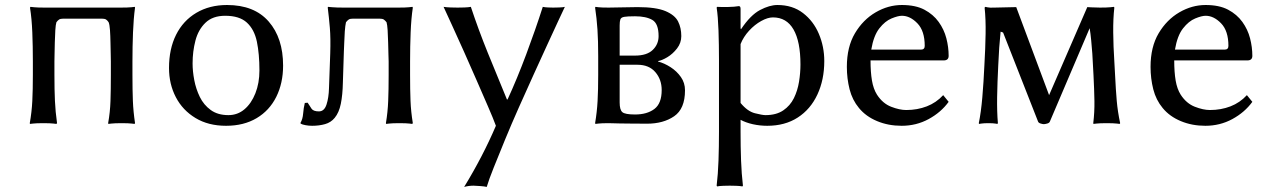

<svg xmlns="http://www.w3.org/2000/svg" viewBox="-20 -485 4995 756"><path d="M501.5 -242.7V-189.9Q501.5 -130.4 503.2 -87.9Q504.9 -45.4 511.7 0L509.8 2.9Q509.8 2.9 498 1.5Q486.3 0 459 0Q431.6 0 419.2 1.5Q406.7 2.9 406.7 2.9L405.8 0Q413.6 -43.5 415 -87.4Q416.5 -131.3 416.5 -189.9V-242.7Q416.5 -249 416 -270.3Q415.5 -291.5 415 -317.6Q414.6 -343.8 413.1 -366Q411.6 -388.2 407.7 -397.5Q402.8 -404.8 397.5 -408.2Q392.1 -411.6 380.4 -411.6H230Q218.3 -411.6 212.9 -408.2Q207.5 -404.8 202.1 -397.5Q199.2 -388.2 197.8 -366Q196.3 -343.8 195.8 -317.6Q195.3 -291.5 194.8 -270.3Q194.3 -249 194.3 -242.7V-190.9Q194.3 -130.4 196.3 -87.9Q198.2 -45.4 204.6 0L202.1 2.9Q202.1 2.9 190.2 1.5Q178.2 0 150.4 0Q123 0 110.6 1.5Q98.1 2.9 98.1 2.9L97.2 0Q105 -43.5 107.2 -87.4Q109.4 -131.3 109.4 -190.9V-242.7Q109.4 -302.2 107.2 -357.4Q105 -412.6 98.1 -455.1L100.1 -458Q100.1 -458 114.3 -456.5Q128.4 -455.1 154.8 -455.1H456.1Q483.4 -455.1 497.1 -456.5Q510.7 -458 510.7 -458L511.7 -455.1Q505.9 -412.6 503.7 -357.4Q501.5 -302.2 501.5 -242.7Z M645.5 -217.3Q645.5 -292.5 673.3 -348.1Q701.2 -403.8 753.2 -434.6Q805.2 -465.3 874 -465.3Q981.4 -465.3 1038.1 -400.1Q1094.7 -335 1094.7 -226.6Q1094.7 -157.7 1067.9 -103.8Q1041 -49.8 990.5 -19.8Q939.9 10.3 870.1 10.3Q800.3 10.3 749.8 -20.3Q699.2 -50.8 672.4 -102.3Q645.5 -153.8 645.5 -217.3ZM866.7 -422.9Q817.4 -422.9 789.1 -395.5Q760.7 -368.2 749.5 -325.2Q738.3 -282.2 738.3 -235.4Q738.3 -204.6 744.9 -169.7Q751.5 -134.8 766.8 -103.3Q782.2 -71.8 809.8 -51.8Q837.4 -31.7 879.4 -31.7Q915.5 -31.7 942.6 -54.7Q969.7 -77.6 985.6 -117.7Q1001.5 -157.7 1001.5 -207.5Q1001.5 -272.5 991.5 -320.8Q981.4 -369.1 952.1 -396Q922.9 -422.9 866.7 -422.9Z M1330.1 -160.2Q1329.1 -111.3 1322 -76.4Q1314.9 -41.5 1297.9 -21Q1283.2 -2.9 1260 3.7Q1236.8 10.3 1209 10.3Q1195.3 10.3 1182.6 7.8Q1169.9 5.4 1164.1 2L1163.1 -1Q1171.9 -16.1 1173.6 -37.8Q1175.3 -59.6 1180.2 -79.6L1191.4 -80.6Q1199.7 -66.9 1207 -56.6Q1214.4 -46.4 1235.8 -46.4Q1256.8 -46.4 1265.6 -73.2Q1274.4 -100.1 1275.4 -137.7L1280.3 -274.4Q1282.2 -335 1278.8 -375.2Q1275.4 -415.5 1270.5 -455.1L1271.5 -458Q1271.5 -458 1288.6 -456.5Q1305.7 -455.1 1332 -455.1H1549.3Q1576.7 -455.1 1590.3 -456.5Q1604 -458 1604 -458L1605.5 -455.1Q1599.1 -412.6 1596.9 -357.4Q1594.7 -302.2 1594.7 -242.7V-189.9Q1594.7 -130.4 1596.4 -87.9Q1598.1 -45.4 1605.5 0L1603 2.9Q1603 2.9 1591.6 1.5Q1580.1 0 1552.2 0Q1524.9 0 1512.7 1.5Q1500.5 2.9 1500.5 2.9L1499.5 0Q1506.8 -43.5 1508.5 -87.4Q1510.3 -131.3 1510.3 -189.9V-242.7Q1510.3 -249 1509.5 -270.3Q1508.8 -291.5 1508.3 -317.6Q1507.8 -343.8 1506.3 -366Q1504.9 -388.2 1502 -397.5Q1496.1 -404.8 1491 -408.2Q1485.8 -411.6 1473.6 -411.6H1370.1Q1358.4 -411.6 1353.3 -408.2Q1348.1 -404.8 1342.3 -397.5Q1339.4 -384.8 1337.6 -361.3Q1335.9 -337.9 1335.4 -315.7Q1335 -293.5 1334 -282.2Z M1726.6 -458Q1738.8 -456.1 1755.1 -455.6Q1771.5 -455.1 1782.2 -455.1Q1793.5 -455.1 1808.6 -455.6Q1823.7 -456.1 1834 -458Q1863.8 -368.2 1900.4 -277.8Q1937 -187.5 1976.1 -93.3H1978.5Q2016.1 -174.8 2052.2 -271.5Q2088.4 -368.2 2117.2 -458Q2125.5 -456.1 2138.4 -455.6Q2151.4 -455.1 2158.2 -455.1Q2166.5 -455.1 2181.6 -455.6Q2196.8 -456.1 2204.1 -458Q2196.8 -442.9 2178.7 -403.8Q2160.6 -364.7 2135.3 -309.8Q2109.9 -254.9 2081.1 -191.2Q2052.2 -127.4 2022.9 -61.8Q1993.7 3.9 1968.5 65.2Q1943.4 126.5 1924.1 174.6Q1904.8 222.7 1896.5 251Q1889.2 249 1871.1 247.6Q1853 246.1 1844.7 246.1Q1825.7 246.1 1807.6 251Q1843.8 191.9 1875.5 130.9Q1907.2 69.8 1932.6 10.3Q1921.9 -19 1901.1 -66.7Q1880.4 -114.3 1856.2 -169.9Q1832 -225.6 1807.1 -281.2Q1782.2 -336.9 1761 -383.1Q1739.7 -429.2 1726.6 -458Z M2376.5 0Q2348.6 0 2336.7 1.5Q2324.7 2.9 2324.7 2.9L2323.2 0Q2330.6 -43.5 2333 -87.4Q2335.4 -131.3 2335.4 -190.9V-264.2Q2335.4 -324.7 2332.5 -368.7Q2329.6 -412.6 2323.2 -455.1L2324.7 -458Q2324.7 -458 2336.7 -456.5Q2348.6 -455.1 2376.5 -455.1Q2410.6 -455.1 2435.3 -456.1Q2460 -457 2490.2 -457Q2563 -457 2600.1 -441.4Q2637.2 -425.8 2649.9 -400.6Q2662.6 -375.5 2662.6 -342.8Q2662.6 -315.9 2645.8 -294.2Q2628.9 -272.5 2607.7 -259.8Q2586.4 -247.1 2571.3 -244.6V-242.7Q2595.7 -236.3 2620.4 -220.5Q2645 -204.6 2661.1 -181.6Q2677.2 -158.7 2677.2 -129.4Q2677.2 -56.6 2634.5 -27.3Q2591.8 2 2527.8 2Q2479.5 2 2454.1 1.5Q2428.7 1 2417 1Q2405.3 1 2397.2 0.5Q2389.2 0 2376.5 0ZM2419.9 -230V-81.5Q2419.9 -52.7 2430.4 -43.5Q2440.9 -34.2 2480.5 -34.2Q2527.8 -34.2 2556.6 -55.9Q2585.4 -77.6 2585.4 -130.4Q2585.4 -171.9 2560.5 -200.9Q2535.6 -230 2490.2 -230ZM2419.9 -266.1H2480.5Q2526.9 -266.1 2550 -288.3Q2573.2 -310.5 2573.2 -342.8Q2573.2 -392.1 2548.6 -406.5Q2523.9 -420.9 2480.5 -420.9Q2450.7 -420.9 2438 -418.7Q2425.3 -416.5 2422.6 -408.4Q2419.9 -400.4 2419.9 -384.8Z M2896 -373 2897.9 -370.1Q2935.1 -425.8 2972.7 -445.6Q3010.3 -465.3 3041 -465.3Q3100.6 -465.3 3141.8 -433.6Q3183.1 -401.9 3204.3 -351.6Q3225.6 -301.3 3225.6 -244.6Q3225.6 -170.9 3198.5 -112.8Q3171.4 -54.7 3121.1 -22.2Q3070.8 10.3 3001 10.3Q2972.2 10.3 2944.6 4.2Q2917 -2 2896 -13.2V34.2Q2896 93.3 2897.9 146.7Q2899.9 200.2 2905.3 246.1L2903.3 249Q2894 247.1 2878.4 246.6Q2862.8 246.1 2853.5 246.1Q2843.8 246.1 2828.4 246.6Q2813 247.1 2803.7 249L2801.8 246.1Q2807.1 202.1 2809.1 147.2Q2811 92.3 2811 34.2V-249Q2811 -308.6 2809.1 -364.7Q2807.1 -420.9 2801.8 -455.1L2803.7 -458Q2821.3 -457 2846.9 -457.5Q2872.6 -458 2889.2 -460.9Q2896 -460.9 2896 -450.2ZM2896 -311.5V-79.6Q2923.3 -46.4 2952.6 -39.1Q2981.9 -31.7 2994.1 -31.7Q3036.6 -31.7 3064 -50.3Q3091.3 -68.8 3106 -98.6Q3120.6 -128.4 3126.2 -163.3Q3131.8 -198.2 3131.8 -231Q3131.8 -321.3 3104.5 -368.9Q3077.1 -416.5 3023.4 -416.5Q3002.9 -416.5 2977.3 -402.3Q2951.7 -388.2 2929.4 -364Q2907.2 -339.8 2896 -311.5Z M3693.8 -110.4 3715.3 -84Q3685.1 -42.5 3636.5 -16.1Q3587.9 10.3 3530.3 10.3Q3477.5 10.3 3433.6 -8.1Q3389.6 -26.4 3362.3 -59.6Q3335.9 -91.3 3325.2 -133.5Q3314.5 -175.8 3314.5 -221.7Q3314.5 -300.3 3346.4 -354Q3378.4 -407.7 3428 -436.5Q3477.5 -465.3 3531.2 -465.3Q3585 -465.3 3619.9 -446.8Q3654.8 -428.2 3676 -398.7Q3697.3 -369.1 3706.3 -334.2Q3715.3 -299.3 3715.3 -265.1Q3715.3 -247.1 3695.8 -247.1H3407.7Q3407.7 -201.2 3413.3 -168Q3418.9 -134.8 3433.1 -112.3Q3455.6 -77.6 3488.8 -64.7Q3522 -51.8 3548.3 -51.8Q3591.8 -51.8 3629.2 -66.2Q3666.5 -80.6 3693.8 -110.4ZM3410.6 -289.6H3606Q3621.1 -289.6 3621.1 -304.2Q3621.1 -363.3 3592.3 -393.1Q3563.5 -422.9 3531.2 -422.9Q3516.1 -422.9 3490.5 -412.4Q3464.8 -401.9 3442.4 -373.3Q3419.9 -344.7 3410.6 -289.6Z M3910.6 -227.5Q3907.2 -161.1 3906.2 -103.3Q3905.3 -45.4 3909.2 0L3907.2 2.9Q3907.2 2.9 3898.7 1.5Q3890.1 0 3871.1 0Q3854 0 3844.5 1.5Q3835 2.9 3835 2.9L3834 0Q3842.8 -42.5 3847.9 -101.8Q3853 -161.1 3856 -227.5Q3859.9 -294.4 3860.8 -351.8Q3861.8 -409.2 3856.9 -455.1L3859.9 -458Q3859.9 -458 3868.7 -456.1Q3877.4 -454.1 3896.5 -455.1L3981.4 -457L4110.8 -110.4L4261.2 -457Q4261.2 -457 4276.6 -456.1Q4292 -455.1 4311 -455.1Q4338.4 -455.1 4352.3 -456.5Q4366.2 -458 4366.2 -458L4367.7 -455.1Q4362.8 -412.6 4363.3 -357.4Q4363.8 -302.2 4367.7 -242.7L4370.6 -189.9Q4373.5 -130.4 4377.2 -87.9Q4380.9 -45.4 4390.6 0L4388.7 2.9Q4388.7 2.9 4376.7 1.5Q4364.7 0 4337.4 0Q4310.1 0 4297.9 1.5Q4285.6 2.9 4285.6 2.9L4284.7 0Q4290 -43.5 4289.3 -87.4Q4288.6 -131.3 4285.6 -189.9L4282.7 -242.7Q4282.7 -250 4281 -273.9Q4279.3 -297.9 4276.6 -325.9Q4273.9 -354 4270.5 -374L4113.8 -6.3Q4111.8 -1 4103.3 1.5Q4094.7 3.9 4089.4 3.9Q4086.4 3.9 4077.9 1.5Q4069.3 -1 4067.4 -6.3L3929.7 -356.9L3919.9 -360.4Q3913.6 -300.3 3910.6 -227.5Z M4889.6 -110.4 4911.1 -84Q4880.9 -42.5 4832.3 -16.1Q4783.7 10.3 4726.1 10.3Q4673.3 10.3 4629.4 -8.1Q4585.4 -26.4 4558.1 -59.6Q4531.7 -91.3 4521 -133.5Q4510.3 -175.8 4510.3 -221.7Q4510.3 -300.3 4542.2 -354Q4574.2 -407.7 4623.8 -436.5Q4673.3 -465.3 4727.1 -465.3Q4780.8 -465.3 4815.7 -446.8Q4850.6 -428.2 4871.8 -398.7Q4893.1 -369.1 4902.1 -334.2Q4911.1 -299.3 4911.1 -265.1Q4911.1 -247.1 4891.6 -247.1H4603.5Q4603.5 -201.2 4609.1 -168Q4614.7 -134.8 4628.9 -112.3Q4651.4 -77.6 4684.6 -64.7Q4717.8 -51.8 4744.1 -51.8Q4787.6 -51.8 4825 -66.2Q4862.3 -80.6 4889.6 -110.4ZM4606.4 -289.6H4801.8Q4816.9 -289.6 4816.9 -304.2Q4816.9 -363.3 4788.1 -393.1Q4759.3 -422.9 4727.1 -422.9Q4711.9 -422.9 4686.3 -412.4Q4660.6 -401.9 4638.2 -373.3Q4615.7 -344.7 4606.4 -289.6Z"/></svg>

Font: Kurinto Seri
Style: Regular
Weight: 400
Designer: Kurinto was developed by Clint Goss from a range of fonts that are compatible with the SIL Open Font License Version 1.1
Foundry: Clinton F. Goss
Version: Version 2.196; July 25, 2020